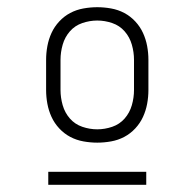

<svg xmlns="http://www.w3.org/2000/svg" viewBox="-20 -713 540 533"><path d="M250 -317Q231 -317 211.5 -320.5Q192 -324 175 -333Q158 -342 144.5 -356.5Q131 -371 123 -388.5Q115 -406 111.5 -425Q108 -444 108 -463V-547Q108 -566 111.5 -585Q115 -604 123 -621.5Q131 -639 144.5 -653.5Q158 -668 175 -677Q192 -686 211.5 -689.5Q231 -693 250 -693Q269 -693 288.5 -689.5Q308 -686 325 -677Q342 -668 355.5 -653.5Q369 -639 377 -621.5Q385 -604 388.5 -585Q392 -566 392 -547V-463Q392 -444 388.5 -425Q385 -406 377 -388.5Q369 -371 355.5 -356.5Q342 -342 325 -333Q308 -324 288.5 -320.5Q269 -317 250 -317ZM250 -354Q271 -354 291.5 -361Q312 -368 326 -384Q340 -400 346 -421Q352 -442 352 -463V-547Q352 -568 346 -589Q340 -610 326 -626Q312 -642 291.5 -649Q271 -656 250 -656Q229 -656 208.5 -649Q188 -642 174 -626Q160 -610 154 -589Q148 -568 148 -547V-463Q148 -442 154 -421Q160 -400 174 -384Q188 -368 208.5 -361Q229 -354 250 -354ZM114 -200V-236H386V-200Z"/></svg>

Font: Iosevka Curly Slab Extralight
Style: Regular
Weight: 200
Monospace: yes
Designer: Belleve Invis
Foundry: Belleve Invis
Version: Version 22.1.2; ttfautohint (v1.8.4)